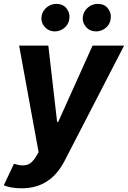

<svg xmlns="http://www.w3.org/2000/svg" viewBox="-38 -785 672 1009"><path d="M35.2 76Q62.5 84.2 81 84.2Q106.2 84.2 122.2 72.1Q138.1 60 151.3 37.6L164.8 14.6L62.5 -545.5H215.9L262.1 -144.2H267.8L448.5 -545.5H614.3L302.2 58.9Q284.1 94.1 261.4 121.3Q238.6 148.4 210.8 166.9Q182.9 185.4 149.1 195Q115.4 204.5 74.9 204.5Q45.8 204.5 21.8 200.1Q-2.1 195.7 -18.1 188.9ZM398.1 -701.3Q400.6 -714.8 407.7 -726.4Q414.8 -737.9 425.1 -746.4Q435.4 -755 448.2 -759.8Q460.9 -764.6 474.8 -764.6Q492.2 -764.6 505.9 -758.9Q519.5 -753.2 529.1 -740.8Q549 -714.8 543.3 -683.2Q541.5 -669.7 534.6 -658.2Q527.7 -646.7 517.2 -638.1Q506.7 -629.6 494.1 -624.8Q481.5 -620 468 -620Q451 -620 437.3 -625.9Q423.7 -631.7 413.4 -644.2Q392.4 -669.4 398.1 -701.3ZM180.8 -701.3Q182.9 -714.8 190 -726.4Q197.1 -737.9 207.6 -746.4Q218 -755 231 -759.8Q244 -764.6 257.5 -764.6Q274.9 -764.6 288.5 -758.9Q302.2 -753.2 311.8 -740.8Q331.7 -714.8 326 -683.2Q324.2 -669.7 317.3 -658.2Q310.4 -646.7 299.9 -638.1Q289.4 -629.6 276.8 -624.8Q264.2 -620 250.7 -620Q217.3 -620 196.4 -644.5Q175.4 -668.7 180.8 -701.3Z"/></svg>

Font: Inter P
Style: Bold Italic
Weight: 700
Italic angle: 9.39999°
Designer: Rasmus Andersson
Foundry: rsms
Version: Version 3.018;git-588b23468